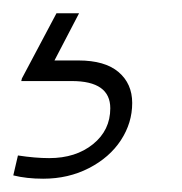

<svg xmlns="http://www.w3.org/2000/svg" viewBox="-20 -20 274 289"><path d="M146 143Q146 102 88 102H12L13 98L65 0H99L62 71H98Q138 71 158.5 88.5Q179 106 179 135Q179 165 162 191Q145 217 114 233Q83 249 45 249Q20 249 0 244L7 214Q33 218 54 218Q94 218 120 197Q146 176 146 143Z"/></svg>

Font: Be Vietnam Thin
Style: Italic
Weight: 250
Italic angle: -9°
Designer: Gabriel Lam
Foundry: TypeRant
Version: Version 3.000